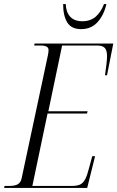

<svg xmlns="http://www.w3.org/2000/svg" viewBox="-43 -929 580 949"><path d="M-23 0 -20 -10H4Q32 -10 46 -19Q60 -28 64 -48L194 -657Q197 -672 197 -682Q197 -704 159 -704H126L128 -714H517L486 -557H476Q480 -586 483 -610.5Q486 -635 486 -652Q486 -681 474.5 -692.5Q463 -704 438 -704H264L196 -379H390L387 -368H192L117 -10H313Q338 -10 353 -17Q368 -24 378 -43Q388 -62 397 -98L413 -157H427L388 0ZM358 -785Q310 -785 289.5 -818Q269 -851 269 -909H282Q283 -870 303.5 -847Q324 -824 364 -824Q404 -824 430 -846.5Q456 -869 471 -909H483Q471 -855 439.5 -820Q408 -785 358 -785Z"/></svg>

Font: Noto Serif Display ExtraCondensed Light
Style: Italic
Weight: 300
Width: 2
Italic angle: -12°
Designer: Monotype Design Team
Foundry: Monotype Imaging Inc.
Version: Version 2.009